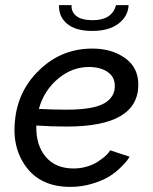

<svg xmlns="http://www.w3.org/2000/svg" viewBox="-20 -721 597 751"><path d="M211 -701H260Q258 -675 278.5 -658.5Q299 -642 343 -642Q418 -642 434 -701H483Q481 -657 443.5 -628.5Q406 -600 341 -600Q276 -600 242.5 -628Q209 -656 211 -701ZM268 -62Q295 -62 320 -69.5Q345 -77 361 -87.5Q377 -98 389 -108Q401 -118 406 -126L411 -133L487 -108Q484 -103 478.5 -95Q473 -87 453 -67Q433 -47 408.5 -31.5Q384 -16 342.5 -3Q301 10 255 10Q140 10 82 -68.5Q24 -147 40 -262Q55 -375 140 -453Q225 -531 341 -531Q417 -531 469 -494Q521 -457 521 -390Q521 -226 242 -226Q181 -226 122 -230Q120 -154 158.5 -108Q197 -62 268 -62ZM328 -459Q262 -459 207 -413Q152 -367 132 -295Q191 -292 240 -292Q345 -292 388 -317Q431 -342 429 -388Q428 -422 399.5 -440.5Q371 -459 328 -459Z"/></svg>

Font: Raleway-v4020 Medium
Style: Italic
Weight: 500
Italic angle: -12°
Designer: Matt McInerney, Pablo Impallari, Rodrigo Fuenzalida
Foundry: Matt McInerney, Pablo Impallari, Rodrigo Fuenzalida
Version: Version 4.020;PS 004.020;hotconv 1.0.88;makeotf.lib2.5.64775